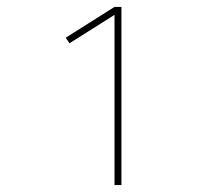

<svg xmlns="http://www.w3.org/2000/svg" viewBox="-20 -858 640 555"><path d="M311 -323V-815L181 -733L170 -749L311 -838H331V-323Z"/></svg>

Font: Zed Sans Thin Extended
Style: Regular
Weight: 100
Width: 7
Designer: Belleve Invis
Foundry: Belleve Invis
Version: Version 1.0.0; ttfautohint (v1.8.4)